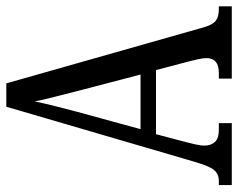

<svg xmlns="http://www.w3.org/2000/svg" viewBox="-93 -661 754 608"><g transform="rotate(-90 284.0 -357.0)"><path d="M2 0V-41H15Q37 -41 49.5 -56Q62 -71 76 -119L250 -714H324L502 -87Q510 -60 522.5 -50.5Q535 -41 560 -41H568V0H339V-41H357Q404 -41 404 -80Q404 -90 400.5 -106.5Q397 -123 393 -138L366 -240H163L138 -145Q135 -133 131 -116.5Q127 -100 127 -86Q127 -66 138.5 -53.5Q150 -41 177 -41H198V0ZM179 -289H352L302 -480Q291 -525 281.5 -560.5Q272 -596 267 -624Q261 -596 252.5 -561.5Q244 -527 234 -490Z"/></g></svg>

Font: Noto Serif Myanmar ExtraCondensed
Style: Regular
Weight: 400
Width: 2
Designer: Ben Mitchell and the Monotype Design Team
Foundry: Monotype Imaging Inc.
Version: Version 2.106; ttfautohint (v1.8.4.7-5d5b)